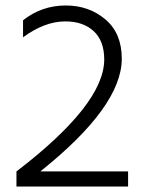

<svg xmlns="http://www.w3.org/2000/svg" viewBox="-20 -680 532 700"><path d="M447 0H40V-55Q360 -300 360 -463Q360 -531 321.5 -566.5Q283 -602 218 -602Q143 -602 64 -544V-606Q132 -660 220 -660Q304 -660 364 -609.5Q424 -559 424 -466Q424 -292 127 -55H447Z"/></svg>

Font: Hind Madurai Light
Style: Regular
Weight: 300
Designer: Jyotish Sonowal
Foundry: Indian Type Foundry
Version: Version 1.001;PS 1.0;hotconv 1.0.86;makeotf.lib2.5.63406; tt